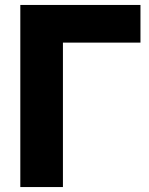

<svg xmlns="http://www.w3.org/2000/svg" viewBox="-20 -734 600 775"><path d="M62 -714H547V-562H234V21H62Z"/></svg>

Font: Repo
Style: ExtraBold
Weight: 800
Designer: Stefan Peev
Foundry: Context Ltd
Version: Version 001.000